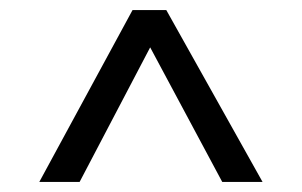

<svg xmlns="http://www.w3.org/2000/svg" viewBox="-20 -680 600 381"><path d="M421 -319 278 -586 138 -319H58L243 -660H310L501 -319Z"/></svg>

Font: Titillium Web[RUS by Daymarius]
Style: Regular
Weight: 400
Designer: Cyrillization by Daymarius
Foundry: Cyrillization by Daymarius
Version: Version 1.002 September 11, 2018